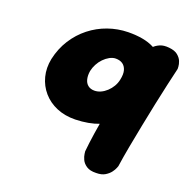

<svg xmlns="http://www.w3.org/2000/svg" viewBox="-127 -621 942 958"><g transform="rotate(20 344.0 -141.5)"><path d="M294 1Q239 2 195 -16.5Q151 -35 121.5 -69Q92 -103 80.5 -147.5Q69 -192 79 -242Q92 -301 122 -348Q152 -395 194.5 -428.5Q237 -462 288 -480Q339 -498 394 -499Q480 -500 531 -473.5Q582 -447 599 -391.5Q616 -336 599 -250Q589 -200 567 -155.5Q545 -111 508 -76.5Q471 -42 418.5 -21.5Q366 -1 294 1ZM334 -167Q351 -167 367.5 -174.5Q384 -182 398.5 -195.5Q413 -209 423 -226Q433 -243 437 -262Q444 -294 438 -314Q432 -334 417.5 -344Q403 -354 381 -354Q365 -354 348.5 -345Q332 -336 318 -321.5Q304 -307 294.5 -289Q285 -271 281 -252Q277 -228 281.5 -208.5Q286 -189 299.5 -178Q313 -167 334 -167ZM483 216Q450 217 431.5 204.5Q413 192 405.5 175.5Q398 159 396.5 146Q395 133 395 133Q399 90 407.5 34Q416 -22 428 -83.5Q440 -145 453.5 -208Q467 -271 481.5 -329.5Q496 -388 510 -437Q510 -437 515 -447Q520 -457 532 -469.5Q544 -482 563.5 -490.5Q583 -499 612 -496Q643 -493 659 -479.5Q675 -466 681 -450.5Q687 -435 687.5 -423Q688 -411 688 -411Q679 -373 667 -320Q655 -267 642.5 -207Q630 -147 617.5 -84Q605 -21 594 38Q583 97 576 146Q576 146 572 156.5Q568 167 558 180.5Q548 194 530 205Q512 216 483 216Z"/></g></svg>

Font: Sour Gummy Black
Style: Italic
Weight: 900
Italic angle: -11.3°
Designer: Stefie Justprince
Foundry: Eifetstype
Version: Version 1.000